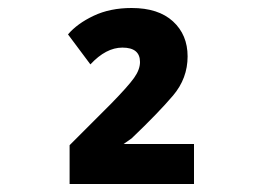

<svg xmlns="http://www.w3.org/2000/svg" viewBox="-20 -876 640 480"><path d="M154 -416H465V-516H289L309 -530Q376 -594 412.5 -637Q449 -680 449 -735Q449 -789 412.5 -822.5Q376 -856 309 -856Q255 -856 214 -836.5Q173 -817 150 -790L206 -715Q245 -757 286 -757Q330 -757 330 -721Q330 -702 315 -681Q300 -660 257 -616L154 -513Z"/></svg>

Font: Noto Sans Mono Extra
Style: Regular
Weight: 800
Designer: Monotype Design Team
Foundry: Monotype Imaging Inc.
Version: Version 1.900